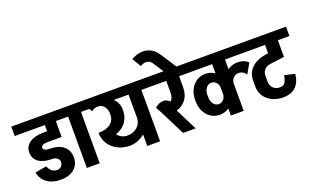

<svg xmlns="http://www.w3.org/2000/svg" viewBox="-131 -1414 3144 1938"><g transform="rotate(-20 1440.5 -445.0)"><path d="M254 -381Q222 -381 203.5 -371.5Q185 -362 185 -346Q185 -329 203.5 -319.5Q222 -310 256 -310Q347 -310 399.5 -267Q452 -224 453 -148Q453 -69 399.5 -23.5Q346 22 254 22Q166 22 108.5 -19Q51 -60 36 -134L159 -156Q188 -83 252 -83Q279 -83 297 -101.5Q315 -120 315 -148Q315 -173 293.5 -189Q272 -205 238 -205Q148 -205 97 -242Q46 -279 46 -346Q46 -411 101.5 -448.5Q157 -486 254 -486H289V-552H-35V-653H517V-552H407V-381Z M447 -653H770V-552H677V0H539V-552H447Z M1419 -552H1326V0H1188V-125Q1155 -95 1112.5 -78.5Q1070 -62 1022 -62Q951 -63 893.5 -93.5Q836 -124 803.5 -176.5Q771 -229 771 -293H777Q856 -293 901.5 -329Q947 -365 947 -427Q947 -481 922 -513Q897 -545 854 -545Q816 -545 786 -520L766 -552H700V-653H1419ZM1188 -304V-552H1029Q1082 -504 1082 -427Q1082 -351 1043 -297Q1004 -243 932 -219Q950 -195 977 -181Q1004 -167 1037 -167Q1102 -167 1145 -206Q1188 -245 1188 -304Z M1808 -653V-552H1731V-430Q1730 -354 1692.5 -303.5Q1655 -253 1590 -234L1708 0H1573L1437 -271L1403 -331Q1422 -351 1446 -361.5Q1470 -372 1493 -372Q1535 -372 1561 -342Q1578 -355 1585.5 -376.5Q1593 -398 1593 -430V-552H1348V-653Z M1739 -653H1600L1529 -762Q1505 -800 1464 -800Q1437 -800 1403 -780L1346 -876Q1410 -912 1471 -912Q1520 -912 1561 -888Q1602 -864 1632 -817Z M2224 -552V-448Q2270 -482 2332 -482Q2402 -482 2445 -440L2383 -332Q2355 -377 2303 -377Q2273 -377 2251 -356Q2229 -335 2224 -302V0H2086V-76Q2043 -45 1985 -45Q1933 -45 1891 -72.5Q1849 -100 1825 -147.5Q1801 -195 1801 -254V-275Q1801 -334 1825 -381.5Q1849 -429 1891 -456.5Q1933 -484 1985 -484Q2043 -484 2086 -453V-552H1738V-653H2558V-552ZM2086 -233V-297Q2086 -332 2065 -355.5Q2044 -379 2012 -379Q1978 -379 1956 -349Q1934 -319 1934 -274V-255Q1934 -210 1956 -180Q1978 -150 2012 -150Q2043 -150 2064.5 -174Q2086 -198 2086 -233Z M2636 -353Q2598 -347 2574.5 -321.5Q2551 -296 2551 -257V-197Q2551 -153 2578.5 -125.5Q2606 -98 2649 -98Q2688 -98 2704.5 -122.5Q2721 -147 2731 -199L2841 -174Q2832 -86 2784 -39Q2736 8 2650 9H2649H2648Q2582 9 2529.5 -16.5Q2477 -42 2447.5 -87Q2418 -132 2418 -189V-258Q2419 -340 2477 -393Q2535 -446 2636 -460L2654 -462V-552H2328V-653H2916V-552H2792V-373Z"/></g></svg>

Font: Akshar SemiBold
Style: Regular
Weight: 600
Designer: Tall Chai
Foundry: Tall Chai
Version: Version 1.000